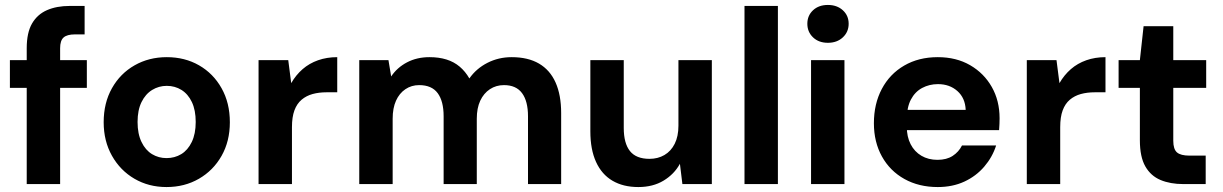

<svg xmlns="http://www.w3.org/2000/svg" viewBox="-20 -744 4942 776"><path d="M88 0V-549Q88 -612 109.5 -649Q131 -686 170 -703Q209 -720 262 -720H322V-605H283Q251 -605 237 -592.5Q223 -580 223 -549V0ZM20 -389V-501H331V-389Z M653 12Q581 12 523.5 -21.5Q466 -55 432.5 -114.5Q399 -174 399 -250Q399 -328 432.5 -387.5Q466 -447 524 -480Q582 -513 654 -513Q727 -513 784.5 -480Q842 -447 875.5 -387.5Q909 -328 909 -250Q909 -173 875.5 -114Q842 -55 784 -21.5Q726 12 653 12ZM653 -105Q686 -105 712.5 -121Q739 -137 755 -170Q771 -203 771 -251Q771 -299 755.5 -331.5Q740 -364 713.5 -380.5Q687 -397 654 -397Q622 -397 595 -380.5Q568 -364 552 -331.5Q536 -299 536 -251Q536 -203 552 -170Q568 -137 594.5 -121Q621 -105 653 -105Z M1025 0V-501H1145L1157 -408Q1176 -441 1203 -464.5Q1230 -488 1265.5 -500.5Q1301 -513 1343 -513V-371H1300Q1269 -371 1243.5 -364Q1218 -357 1199 -341Q1180 -325 1170 -298Q1160 -271 1160 -230V0Z M1432 0V-501H1550L1561 -435Q1585 -471 1625 -492Q1665 -513 1716 -513Q1754 -513 1784.5 -503.5Q1815 -494 1838 -474.5Q1861 -455 1877 -427Q1905 -467 1950 -490Q1995 -513 2048 -513Q2114 -513 2158.5 -487Q2203 -461 2225.5 -410.5Q2248 -360 2248 -287V0H2114V-274Q2114 -335 2090 -367.5Q2066 -400 2017 -400Q1985 -400 1960 -383.5Q1935 -367 1921 -337Q1907 -307 1907 -264V0H1773V-274Q1773 -335 1749 -367.5Q1725 -400 1674 -400Q1643 -400 1618.5 -383.5Q1594 -367 1580.5 -337Q1567 -307 1567 -264V0Z M2560 12Q2499 12 2455.5 -13.5Q2412 -39 2389 -89.5Q2366 -140 2366 -213V-501H2501V-227Q2501 -165 2526 -133.5Q2551 -102 2605 -102Q2639 -102 2665.5 -117.5Q2692 -133 2707 -163Q2722 -193 2722 -236V-501H2857V0H2738L2728 -82Q2705 -40 2662 -14Q2619 12 2560 12Z M2989 0V-720H3124V0Z M3258 0V-501H3393V0ZM3326 -571Q3289 -571 3266 -593Q3243 -615 3243 -648Q3243 -681 3266 -702.5Q3289 -724 3326 -724Q3363 -724 3386.5 -702.5Q3410 -681 3410 -648Q3410 -615 3386.5 -593Q3363 -571 3326 -571Z M3770 12Q3694 12 3635.5 -20.5Q3577 -53 3544.5 -111.5Q3512 -170 3512 -246Q3512 -324 3544 -384.5Q3576 -445 3634.5 -479Q3693 -513 3770 -513Q3845 -513 3901 -480.5Q3957 -448 3988.5 -392.5Q4020 -337 4020 -266Q4020 -256 4019.5 -243.5Q4019 -231 4018 -218H3608V-300H3883Q3881 -348 3849.5 -376Q3818 -404 3771 -404Q3736 -404 3707 -388.5Q3678 -373 3661.5 -341.5Q3645 -310 3645 -261V-232Q3645 -191 3660.5 -161Q3676 -131 3704 -114.5Q3732 -98 3769 -98Q3806 -98 3830.5 -114Q3855 -130 3868 -156H4006Q3991 -109 3958 -70.5Q3925 -32 3877.5 -10Q3830 12 3770 12Z M4130 0V-501H4250L4262 -408Q4281 -441 4308 -464.5Q4335 -488 4370.5 -500.5Q4406 -513 4448 -513V-371H4405Q4374 -371 4348.5 -364Q4323 -357 4304 -341Q4285 -325 4275 -298Q4265 -271 4265 -230V0Z M4763 0Q4710 0 4670.5 -16.5Q4631 -33 4609 -71.5Q4587 -110 4587 -177V-389H4501V-501H4587L4602 -638H4722V-501H4855V-389H4722V-175Q4722 -141 4737 -128Q4752 -115 4788 -115H4853V0Z"/></svg>

Font: DM Sans 17pt
Style: Bold
Weight: 700
Version: Version 4.004;gftools[0.9.30]